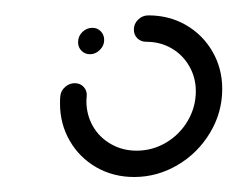

<svg xmlns="http://www.w3.org/2000/svg" viewBox="-20 -539 316 256"><path d="M84.1 -482.6Q84.1 -490.7 89.8 -496.3Q95.6 -501.9 103.3 -501.9Q110 -501.9 114.4 -497.2Q118.9 -492.6 118.9 -485.6Q118.9 -478.1 113.1 -472.4Q107.4 -466.7 100 -466.7Q93.3 -466.7 88.7 -471.3Q84.1 -475.9 84.1 -482.6ZM158.5 -499.6Q158.5 -507.4 164.3 -513Q170 -518.5 177.8 -518.5Q205.6 -518.5 228 -505.6Q250.4 -492.6 263.3 -470.2Q276.3 -447.8 276.3 -420.4Q276.3 -388.9 260 -361.9Q243.7 -334.8 216.7 -318.9Q189.6 -303 158.9 -303Q131.1 -303 108.5 -315.9Q85.9 -328.9 73 -351.3Q60 -373.7 60 -401.1Q60 -407.4 60.4 -410.7Q61.1 -418.1 66.9 -423.1Q72.6 -428.1 79.6 -428.1Q87 -428.1 91.7 -423Q96.3 -417.8 95.6 -410.7L95.2 -404.4Q95.2 -385.9 103.9 -370.7Q112.6 -355.6 128 -346.9Q143.3 -338.1 162.2 -338.1Q183.3 -338.1 201.5 -348.9Q219.6 -359.6 230.4 -378Q241.1 -396.3 241.1 -417.4Q241.1 -435.6 232.4 -450.7Q223.7 -465.9 208.7 -474.6Q193.7 -483.3 174.8 -483.3Q167.8 -483.3 163.1 -488Q158.5 -492.6 158.5 -499.6Z"/></svg>

Font: 26F Galaxy Sans Light
Style: Italic
Weight: 300
Italic angle: -5°
Designer: C₂₉H₂₅N₃O₅
Version: Version 1.200